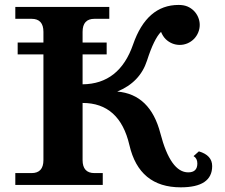

<svg xmlns="http://www.w3.org/2000/svg" viewBox="-20 -761 927 790"><path d="M418.9 -537.1H52.7V-585.9H418.9ZM754.4 -51.8Q792 -51.8 792 -88.4Q792 -109.4 776.4 -118.7L798.3 -138.2Q853 -122.1 853 -77.6Q853 9.8 723.6 9.8Q552.7 9.8 512.5 -163.8Q472.2 -337.4 319.8 -337.4V-102.5Q319.8 -48.8 368.7 -48.8H402.8V0H43V-48.8H109.9Q158.7 -48.8 158.7 -102.5V-629.9Q158.7 -683.6 109.9 -683.6H43V-732.4H429.7V-683.6H368.7Q319.8 -683.6 319.8 -629.9V-414.1Q471.2 -415.5 527.6 -578.1Q584 -740.7 714.8 -740.7Q735.8 -740.7 751 -734.4Q766.1 -728 777.6 -716.6Q789.1 -705.1 795.4 -689.9Q801.8 -674.8 801.8 -658.7Q801.8 -642.1 795.4 -627Q789.1 -611.8 777.6 -600.3Q766.1 -588.9 751 -582.5Q735.8 -576.2 719.7 -576.2Q703.1 -576.2 688 -582.5Q672.9 -588.9 661.4 -600.3Q649.9 -611.8 642.6 -629.9Q613.8 -601.6 585 -512Q556.2 -422.4 462.4 -384.3Q598.1 -373 639.9 -212.4Q681.6 -51.8 754.4 -51.8Z"/></svg>

Font: Munson
Style: Bold
Weight: 700
Designer: Paul James MIller
Foundry: High-Logic / Made with FontCreator
Version: Version 2.10;May 5, 2019;FontCreator 11.5.0.2430 64-bit